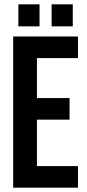

<svg xmlns="http://www.w3.org/2000/svg" viewBox="-20 -869 403 889"><path d="M41 -700H341V-600H151V-415H302V-315H151V-100H341V0H41ZM65 -849H163V-747H65ZM219 -849H317V-747H219Z"/></svg>

Font: kids-team
Style: team
Weight: 400
Designer: Ryoichi Tsunekawa, Thomas Gollenia, Laura Emeder
Foundry: Ryoichi Tsunekawa, Thomas Gollenia, Laura Emeder
Version: Version 2.000